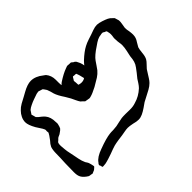

<svg xmlns="http://www.w3.org/2000/svg" viewBox="-174 -729 862 862"><g transform="rotate(45 257.0 -298.5)"><path d="M493 -41 491 -32Q491 -27 489 -21Q489 -21 483 -12Q471 4 459 9Q449 14 428 14L373 13Q337 11 316 11Q292 11 277 6Q264 0 253 -11L235 -24Q233 -25 229 -27.5Q225 -30 223 -31Q217 -31 214 -30Q212 -30 209 -30.5Q206 -31 202 -30L192 -25L164 -7Q134 10 116 10Q102 10 88.5 3.5Q75 -3 65 -13Q54 -23 45.5 -38Q37 -53 30 -67Q28 -71 19.5 -86Q11 -101 6.5 -114.5Q2 -128 2 -139Q2 -154 8 -168.5Q14 -183 24 -195Q26 -197 27.5 -200Q29 -203 32 -206Q51 -222 78 -222H97Q110 -222 115 -224Q127 -227 144 -244Q169 -271 169 -296Q169 -304 166 -311L159 -323Q152 -334 140.5 -343.5Q129 -353 127 -355Q115 -364 106 -373Q79 -402 67 -425Q60 -438 54.5 -455Q49 -472 47 -478Q45 -484 39.5 -499Q34 -514 34 -527Q34 -538 40 -556Q45 -571 49.5 -580.5Q54 -590 62 -597Q70 -605 70 -605L80 -608L90 -611Q98 -612 111.5 -609.5Q125 -607 133 -606Q145 -606 157 -609Q171 -611 180 -611Q190 -611 199 -608Q206 -606 218 -598L237 -587Q246 -584 266 -582Q290 -580 301 -573Q308 -569 317.5 -559.5Q327 -550 333 -545L355 -531Q358 -529 368.5 -522.5Q379 -516 386 -509Q396 -499 404 -484.5Q412 -470 419 -456L431 -433Q436 -426 446 -411.5Q456 -397 462 -384Q468 -371 468 -359Q468 -345 463 -328Q459 -308 459 -298Q459 -289 461.5 -276Q464 -263 465 -256Q466 -247 468.5 -230Q471 -213 474 -201Q478 -187 488 -161L496 -137Q497 -133 500 -123Q503 -113 503 -105Q503 -104 503.5 -99.5Q504 -95 503 -94Q502 -93 499.5 -92.5Q497 -92 495 -92Q494 -91 490 -89.5Q486 -88 485 -89Q482 -89 476 -95Q456 -108 442 -148Q424 -196 421 -223Q420 -230 420 -245L418 -267Q417 -273 413 -290L409 -310Q408 -318 408 -335Q408 -341 408.5 -361.5Q409 -382 403 -399Q394 -432 369 -459Q362 -466 350.5 -473.5Q339 -481 334 -484Q327 -489 313 -501Q290 -519 282 -523Q270 -529 256 -531Q242 -533 239 -533Q230 -535 211.5 -539Q193 -543 178 -543Q171 -543 163.5 -541.5Q156 -540 152 -540L131 -539Q126 -540 117 -541Q108 -542 101 -541Q99 -540 94 -539.5Q89 -539 87 -538Q85 -537 83.5 -533.5Q82 -530 82 -529Q77 -522 77 -520V-517Q77 -511 78 -509Q79 -496 84.5 -485Q90 -474 101 -459Q125 -422 144 -409Q152 -403 163 -396Q174 -389 180 -384Q193 -373 202 -359Q211 -345 224 -322Q239 -293 242 -280Q244 -274 244 -270Q244 -266 242 -258L240 -247Q240 -247 232 -239L225 -231Q218 -226 206 -220.5Q194 -215 186 -211Q178 -207 162 -197Q134 -178 115 -172Q110 -171 100 -168Q90 -165 83 -162Q83 -162 74 -156Q73 -155 70 -153Q67 -151 66 -149Q65 -147 62 -136Q60 -132 60 -128Q60 -126 61 -123Q62 -120 62 -117L71 -91Q75 -79 82 -65Q87 -54 94 -46Q94 -46 103 -40L112 -34Q114 -34 118 -36Q132 -40 133 -40Q133 -40 141 -48Q144 -52 150.5 -60Q157 -68 163 -73Q181 -88 212 -88Q215 -88 218.5 -88.5Q222 -89 226 -88Q240 -85 247 -81Q253 -76 260 -65Q263 -62 265.5 -55.5Q268 -49 271 -45L278 -38Q283 -31 286 -30Q287 -29 290.5 -29Q294 -29 296 -28H305Q312 -28 328 -30Q340 -31 355 -34.5Q370 -38 377 -39Q382 -40 400 -43.5Q418 -47 433 -54Q436 -56 441.5 -59.5Q447 -63 452 -64L463 -67Q465 -67 468 -68Q471 -69 474 -69Q476 -69 480 -64Q484 -59 486 -57Q492 -44 493 -41ZM176 -240Q168 -229 157 -221L150 -216Q147 -215 139 -215L131 -214Q128 -214 125.5 -216Q123 -218 122 -218Q110 -225 104 -234Q83 -266 74 -291L70 -302L71 -316V-324Q72 -327 78 -333Q79 -335 80.5 -338Q82 -341 84 -342Q85 -344 88 -345.5Q91 -347 93 -348Q112 -359 137 -359Q147 -359 156 -355Q157 -354 160 -353.5Q163 -353 164 -352Q166 -351 168.5 -346.5Q171 -342 173 -340Q174 -339 175 -338Q176 -337 176 -335Q176 -333 175 -332Q174 -331 173 -330Q172 -328 169.5 -323.5Q167 -319 165 -318Q164 -317 160 -316.5Q156 -316 154 -315Q148 -314 141.5 -312Q135 -310 132 -309Q131 -308 128 -307.5Q125 -307 124 -306Q123 -304 123 -295L122 -287Q124 -285 126.5 -283.5Q129 -282 131 -281Q133 -280 135.5 -278Q138 -276 140 -276H142L151 -277Q158 -278 170 -278L181 -277H184Q185 -275 185 -272Q185 -269 184 -266Q183 -263 182 -254.5Q181 -246 176 -240Z"/></g></svg>

Font: Rubik-Burned
Style: Regular
Weight: 400
Designer: NaN (generative design), Hubert & Fischer (Rubik source font outlines)
Foundry: NaN, Hubert & Fischer
Version: Version 1.000